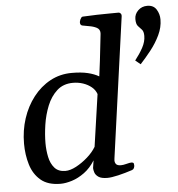

<svg xmlns="http://www.w3.org/2000/svg" viewBox="-55 -827 830 893"><g transform="rotate(-5 360.5 -380.0)"><path d="M192.4 14.6Q133.3 14.6 99.9 -13.7Q66.4 -42 52.5 -87.9Q38.6 -133.8 38.6 -186Q38.6 -247.6 56.6 -303Q74.7 -358.4 108.2 -401.6Q141.6 -444.8 187.5 -469.7Q233.4 -494.6 288.6 -494.6Q332 -494.6 362.5 -487.3Q393.1 -480 414.6 -467.3L423.8 -539.1L437.5 -661.1Q438 -663.6 438 -668Q438 -685.5 422.6 -693.4Q407.2 -701.2 387.9 -704.1Q368.7 -707 356.4 -710Q346.7 -712.4 346.7 -724.1Q346.7 -725.1 346.7 -726.6Q346.7 -728 347.2 -729.5Q347.7 -733.4 349.9 -738.3Q352.1 -743.2 355.2 -747.1Q358.4 -751 362.3 -751Q395 -752.9 428.5 -753.7Q461.9 -754.4 489.3 -754.6Q516.6 -754.9 530.3 -754.9Q534.7 -754.9 539.3 -750Q543.9 -745.1 542.5 -735.4L451.7 -82Q450.7 -75.2 450.7 -71.8Q450.7 -61 456.8 -54Q462.9 -46.9 479.5 -46.9Q489.7 -46.9 505.4 -51Q521 -55.2 528.3 -55.2Q532.7 -55.2 536.6 -53.2Q540.5 -51.3 540.5 -40.5Q540.5 -34.7 537.8 -28.6Q535.2 -22.5 528.3 -20Q494.6 -8.8 462.2 -1.2Q429.7 6.3 411.6 6.3Q383.3 6.3 369.9 -2.9Q356.4 -12.2 352.5 -24.4Q348.6 -36.6 348.6 -44.9Q348.6 -46.9 354 -80.6Q332.5 -45.9 303.7 -24.9Q274.9 -3.9 245.4 5.4Q215.8 14.6 192.4 14.6ZM219.7 -43Q242.2 -43 270.3 -57.9Q298.3 -72.8 324.2 -95.7Q350.1 -118.7 364.3 -143.1L399.4 -386.2Q392.6 -405.8 376 -419.4Q359.4 -433.1 336.9 -440.7Q314.5 -448.2 290 -448.2Q244.6 -448.2 215.1 -421.4Q185.5 -394.5 168.7 -352.8Q151.9 -311 145 -264.9Q138.2 -218.8 138.2 -179.7Q138.2 -146.5 144.8 -115Q151.4 -83.5 169.2 -63.2Q187 -43 219.7 -43ZM611.3 -506.8 587.4 -526.4Q609.4 -554.2 624.5 -582Q639.6 -609.9 639.6 -636.7Q639.6 -657.7 631.1 -666.5Q622.6 -675.3 613.8 -685.1Q605 -694.8 605 -718.3Q605 -741.2 622.3 -758.1Q639.6 -774.9 665 -774.9Q694.3 -774.9 707.8 -753.4Q721.2 -731.9 721.2 -706.5Q721.2 -669.9 704.1 -634Q687 -598.1 661.6 -565.9Q636.2 -533.7 611.3 -506.8Z"/></g></svg>

Font: Gelasio
Style: Italic
Weight: 400
Italic angle: -8.5°
Designer: Eben Sorkin
Foundry: Eben Sorkin
Version: Version 1.008